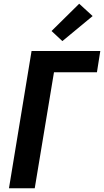

<svg xmlns="http://www.w3.org/2000/svg" viewBox="-20 -1008 557 1028"><path d="M28 0 149 -735H517L499 -621H269L166 0ZM314 -788 256 -842 404 -988 476 -922Z"/></svg>

Font: Iosevka SS18 Heavy
Style: Italic
Weight: 900
Italic angle: -9°
Monospace: yes
Designer: Belleve Invis
Foundry: Belleve Invis
Version: Version 25.1.1; ttfautohint (v1.8.4)